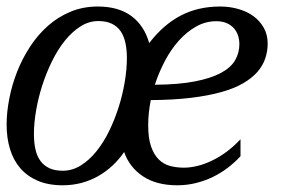

<svg xmlns="http://www.w3.org/2000/svg" viewBox="-20 -549 893 580"><path d="M0 -172.4Q0 -210 8.1 -251.2Q16.1 -292.5 31.7 -332.3Q47.4 -372.1 70.6 -407.7Q93.8 -443.4 124.3 -470.5Q154.8 -497.6 192.6 -513.4Q230.5 -529.3 275.4 -529.3Q337.9 -529.3 376.7 -500.7Q415.5 -472.2 430.7 -418.9Q474.1 -475.1 526.4 -502.2Q578.6 -529.3 645 -529.3Q674.3 -529.3 700.4 -521.7Q726.6 -514.2 746.1 -499.8Q765.6 -485.4 777.1 -464.6Q788.6 -443.8 788.6 -417.5Q788.6 -394 781.2 -372.3Q773.9 -350.6 757.6 -331.8Q741.2 -313 714.4 -297.4Q687.5 -281.7 648.2 -270.8Q608.9 -259.8 556.2 -253.4Q503.4 -247.1 435.5 -246.6Q427.7 -208 427.7 -170.4Q427.7 -130.9 436.5 -106Q445.3 -81.1 460 -66.9Q474.6 -52.7 494.1 -47.6Q513.7 -42.5 535.6 -42.5Q555.2 -42.5 576.9 -47.9Q598.6 -53.2 620.8 -64Q643.1 -74.7 664.8 -90.8Q686.5 -106.9 706.5 -128.4V-77.1Q689.5 -58.6 668.5 -42.5Q647.5 -26.4 623.3 -14.6Q599.1 -2.9 572 3.9Q544.9 10.7 515.6 10.7Q452.6 10.7 411.9 -16.4Q371.1 -43.5 355 -89.8Q339.4 -66.9 319.3 -48.3Q299.3 -29.8 275.9 -16.6Q252.4 -3.4 225.6 3.7Q198.7 10.7 169.4 10.7Q125.5 10.7 93.5 -3.2Q61.5 -17.1 40.8 -41.5Q20 -65.9 10 -99.4Q0 -132.8 0 -172.4ZM276.9 -485.4Q248.5 -485.4 223.1 -469.2Q197.8 -453.1 176.3 -426.5Q154.8 -399.9 137.5 -364.7Q120.1 -329.6 107.9 -291.7Q95.7 -253.9 89.1 -215.6Q82.5 -177.2 82.5 -144Q82.5 -119.1 86.9 -98.6Q91.3 -78.1 101.6 -63.7Q111.8 -49.3 128.4 -41.3Q145 -33.2 169.9 -33.2Q198.2 -33.2 223.9 -49.1Q249.5 -64.9 271 -91.6Q292.5 -118.2 309.6 -153.1Q326.7 -188 338.6 -225.8Q350.6 -263.7 356.9 -302Q363.3 -340.3 363.3 -373.5Q363.3 -398.4 358.9 -419.2Q354.5 -439.9 344.5 -454.6Q334.5 -469.2 317.9 -477.3Q301.3 -485.4 276.9 -485.4ZM703.1 -415.5Q703.1 -428.7 699.2 -441.2Q695.3 -453.6 686.8 -463.4Q678.2 -473.1 665 -479Q651.9 -484.9 633.3 -484.9Q601.1 -484.9 572.8 -469Q544.4 -453.1 520.5 -426.5Q496.6 -399.9 478.3 -365.2Q460 -330.6 447.8 -293Q519.5 -293.5 568.4 -303Q617.2 -312.5 647.2 -328.6Q677.2 -344.7 690.2 -366.9Q703.1 -389.2 703.1 -415.5Z"/></svg>

Font: Arian Grqi
Style: Italic
Weight: 400
Italic angle: -15°
Designer: Ruben Hakobyan (Tarumian)
Foundry: Ruben Hakobyan (Tarumian)
Version: Version 1.002